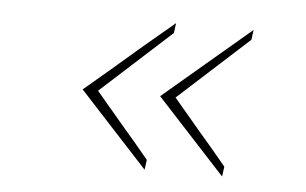

<svg xmlns="http://www.w3.org/2000/svg" viewBox="-35 -449 672 422"><g transform="rotate(5 301.0 -238.5)"><path d="M198 -283Q280 -354 338 -402L335 -380L180 -239L240 -168Q252 -154 267 -136.5Q282 -119 300 -97L297 -75L146 -239ZM410 -318Q498 -393 509 -402L506 -380L351 -239L411 -168Q423 -154 438 -136.5Q453 -119 471 -97L468 -75L317 -239Z"/></g></svg>

Font: Josefin Sans Thin
Style: Italic
Weight: 200
Italic angle: -7°
Designer: Santiago Orozco
Foundry: Typemade
Version: Version 2.000